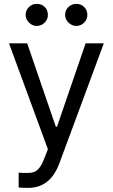

<svg xmlns="http://www.w3.org/2000/svg" viewBox="-20 -749 569 969"><path d="M74.2 197.3V122.1Q91.8 124 115.2 124Q136.2 124 150.4 119.6Q164.6 115.2 178.7 97.9Q192.9 80.6 206.1 43.9L221.7 3.9L25.4 -530.3H117.2L261.7 -109.4H267.6L412.1 -530.3H503.9L279.3 76.2Q255.9 138.2 216.8 168.7Q177.7 199.2 121.1 199.2Q95.7 199.2 74.2 197.3ZM109.4 -673.8Q109.4 -697.3 126 -713.4Q142.6 -729.5 165 -729.5Q189.9 -729.5 205.8 -713.9Q221.7 -698.2 221.7 -673.8Q221.7 -651.4 205.6 -634.8Q189.5 -618.2 165 -618.2Q150.9 -618.2 137.9 -626Q125 -633.8 117.2 -646.7Q109.4 -659.7 109.4 -673.8ZM308.6 -673.8Q308.6 -697.8 325.4 -713.6Q342.3 -729.5 365.2 -729.5Q388.7 -729.5 404.8 -713.6Q420.9 -697.8 420.9 -673.8Q420.9 -659.2 413.6 -646.5Q406.2 -633.8 393.3 -626Q380.4 -618.2 365.2 -618.2Q350.6 -618.2 337.4 -626Q324.2 -633.8 316.4 -646.7Q308.6 -659.7 308.6 -673.8Z"/></svg>

Font: WEMIX Pretendard
Style: Regular
Weight: 400
Designer: Base glyphs from Inter by Rasmus Andersson; Hangeul glyphs from Noto Sans CJK(Source Han Sans) by Jang Soo-young and Kan
Foundry: Kil Hyung-jin
Version: Version 1.000